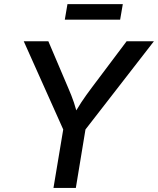

<svg xmlns="http://www.w3.org/2000/svg" viewBox="-20 -932 783 952"><path d="M245.1 0 293.5 -290 97.7 -727.5H219.7L318.4 -495.6Q334.5 -459 346.4 -424.1Q358.4 -389.2 369.1 -340.3H333.5Q359.9 -389.6 383.3 -424.8Q406.7 -460 433.6 -495.6L607.9 -727.5H743.2L403.8 -290L356 0ZM588.9 -911.6 575.7 -834.5H301.3L314.5 -911.6Z"/></svg>

Font: Inter 17pt Medium
Style: Italic
Weight: 500
Italic angle: -9.3988°
Version: Version 4.001;git-66647c0bb